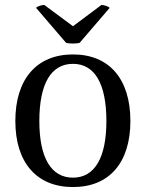

<svg xmlns="http://www.w3.org/2000/svg" viewBox="-20 -743 590 776"><path d="M159 -723C150 -723 128 -717 126 -711L247 -570C259 -566 290 -566 302 -570L423 -711C420 -717 399 -723 390 -723L275 -637ZM275 13C422 13 507 -86 507 -254C507 -423 422 -523 275 -523C128 -523 42 -423 42 -254C42 -86 128 13 275 13ZM275 -25C186 -25 139 -106 139 -254C139 -404 186 -485 275 -485C363 -485 410 -404 410 -254C410 -106 363 -25 275 -25Z"/></svg>

Font: Arima Koshi Medium
Style: Regular
Weight: 500
Designer: Joana Correia and Natanael Gama
Foundry: NDISCOVER
Version: Version 1.019;PS 001.019;hotconv 1.0.88;makeotf.lib2.5.64775